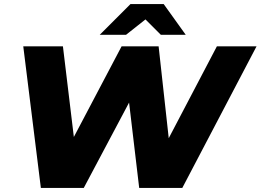

<svg xmlns="http://www.w3.org/2000/svg" viewBox="-20 -929 1288 949"><path d="M182 0 95 -700H291L345 -252L581 -700H764L814 -246L1052 -700H1248L881 0H668L618 -422L394 0ZM473 -757 625 -909H789L898 -757H775L699 -833L603 -757Z"/></svg>

Font: Montserrat ExtraBold
Style: Italic
Weight: 800
Italic angle: -11.3°
Designer: Julieta Ulanovsky
Foundry: Julieta Ulanovsky
Version: Version 9.000; ttfautohint (v1.8.4.7-5d5b)